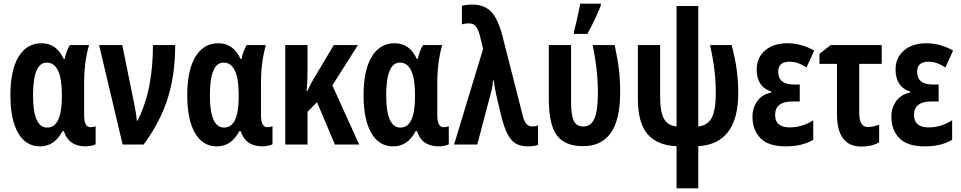

<svg xmlns="http://www.w3.org/2000/svg" viewBox="-20 -792 5268 1052"><path d="M322 -73H330Q356 10 450 10Q460 10 479 6.5Q498 3 504 -2V-100Q492 -95 476 -95Q441 -95 441 -160V-336Q441 -454 468 -545H363Q346 -520 334 -469H329Q290 -555 207 -555Q127 -555 82 -481.5Q37 -408 37 -270Q37 -136 79.5 -63Q122 10 199 10Q279 10 322 -73ZM161 -269Q161 -449 236 -449Q319 -449 319 -271V-264Q319 -93 239 -93Q161 -93 161 -269Z M652 0H767Q859 -125 899.5 -255Q940 -385 940 -545H818Q818 -426 798.5 -324Q779 -222 734 -131H730Q727 -166 715 -225L650 -545H523Z M1291 -73H1299Q1325 10 1419 10Q1429 10 1448 6.5Q1467 3 1473 -2V-100Q1461 -95 1445 -95Q1410 -95 1410 -160V-336Q1410 -454 1437 -545H1332Q1315 -520 1303 -469H1298Q1259 -555 1176 -555Q1096 -555 1051 -481.5Q1006 -408 1006 -270Q1006 -136 1048.5 -63Q1091 10 1168 10Q1248 10 1291 -73ZM1130 -269Q1130 -449 1205 -449Q1288 -449 1288 -271V-264Q1288 -93 1208 -93Q1130 -93 1130 -269Z M1809 -545 1698 -359Q1681 -331 1664 -293H1660Q1663 -323 1664 -355Q1665 -387 1665 -421V-545H1543V0H1665V-180L1717 -232L1815 0H1948L1801 -324L1941 -545Z M2257 -73H2265Q2291 10 2385 10Q2395 10 2414 6.5Q2433 3 2439 -2V-100Q2427 -95 2411 -95Q2376 -95 2376 -160V-336Q2376 -454 2403 -545H2298Q2281 -520 2269 -469H2264Q2225 -555 2142 -555Q2062 -555 2017 -481.5Q1972 -408 1972 -270Q1972 -136 2014.5 -63Q2057 10 2134 10Q2214 10 2257 -73ZM2096 -269Q2096 -449 2171 -449Q2254 -449 2254 -271V-264Q2254 -93 2174 -93Q2096 -93 2096 -269Z M2595 0 2672 -292Q2680 -318 2681 -352H2685Q2688 -331 2691.5 -310.5Q2695 -290 2699 -271L2730 -142Q2752 -59 2783 -24.5Q2814 10 2873 10Q2904 10 2928 2V-105Q2914 -99 2896 -99Q2858 -99 2844 -159L2733 -595Q2708 -691 2670 -729Q2632 -767 2569 -767Q2536 -767 2511 -760V-658Q2528 -664 2548 -664Q2578 -664 2590.5 -643.5Q2603 -623 2610 -594L2627 -524L2468 0Z M3198 -606Q3219 -643 3238 -684Q3257 -725 3272 -761V-772H3159Q3157 -759 3150.5 -727.5Q3144 -696 3136.5 -665Q3129 -634 3125 -620V-606ZM3378 -284Q3378 -355 3371.5 -410Q3365 -465 3348 -545H3227Q3256 -409 3256 -283Q3256 -186 3237 -142.5Q3218 -99 3177 -99Q3137 -99 3123 -132Q3109 -165 3109 -229V-545H2987V-242Q2988 -109 3031 -50.5Q3074 8 3174 9Q3378 9 3378 -284Z M3687 -759V-99Q3638 -104 3617.5 -142Q3597 -180 3597 -258V-545H3475V-251Q3475 -118 3528.5 -56.5Q3582 5 3687 9V240H3806V9Q4025 -4 4025 -283Q4025 -344 4017 -406Q4009 -468 3989 -545H3870Q3902 -409 3902 -285Q3902 -191 3880.5 -148Q3859 -105 3806 -99V-759Z M4329 -329Q4244 -329 4244 -399Q4244 -454 4307 -454Q4352 -454 4399 -422L4441 -515Q4370 -555 4294 -555Q4218 -555 4172 -515.5Q4126 -476 4126 -412Q4126 -316 4206 -290V-285Q4157 -275 4130 -239Q4103 -203 4103 -152Q4103 -80 4146.5 -35Q4190 10 4286 10Q4375 10 4436 -26V-133Q4375 -94 4307 -94Q4227 -94 4227 -162Q4227 -236 4321 -236H4362V-329Z M4531 -545 4470 -497V-442H4566V-166Q4566 11 4700 11Q4758 11 4797 -12V-109Q4763 -96 4736 -96Q4688 -96 4688 -171V-442H4811V-545Z M5090 -329Q5005 -329 5005 -399Q5005 -454 5068 -454Q5113 -454 5160 -422L5202 -515Q5131 -555 5055 -555Q4979 -555 4933 -515.5Q4887 -476 4887 -412Q4887 -316 4967 -290V-285Q4918 -275 4891 -239Q4864 -203 4864 -152Q4864 -80 4907.5 -35Q4951 10 5047 10Q5136 10 5197 -26V-133Q5136 -94 5068 -94Q4988 -94 4988 -162Q4988 -236 5082 -236H5123V-329Z"/></svg>

Font: Noto Sans UI Condensed
Style: Bold
Weight: 700
Width: 3
Designer: Monotype Design Team
Foundry: Monotype Imaging Inc.
Version: 1.001